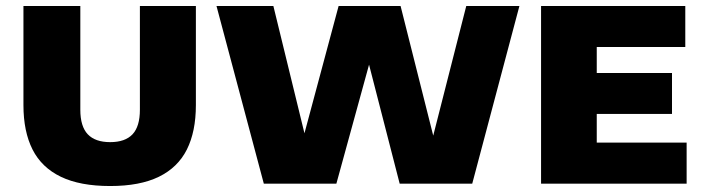

<svg xmlns="http://www.w3.org/2000/svg" viewBox="-20 -615 2356 643"><path d="M349 8Q248 8 183.8 -23Q119.5 -54 89 -114.2Q58.5 -174.5 58.5 -263V-595H249V-247.5Q249 -191.5 274 -165.2Q299 -139 349 -139Q399 -139 423.8 -165.2Q448.5 -191.5 448.5 -247.5V-595H636V-263Q636 -174.5 605.8 -114.2Q575.5 -54 512 -23Q448.5 8 349 8Z M863.5 0 705 -595H895.5L1022.5 -75H974.5L1114 -595H1321.5L1452.5 -75H1409L1541.5 -595H1719.5L1561.5 0H1318.5L1192 -491.5H1241.5L1106.5 0Z M1792 0V-595H2275V-457.5H1978.5V-137.5H2279.5V0ZM1903.5 -233.5V-370.5H2230.5V-233.5Z"/></svg>

Font: Encode Sans SC ExtraBold
Style: Regular
Weight: 800
Version: Version 3.002